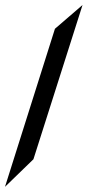

<svg xmlns="http://www.w3.org/2000/svg" viewBox="-47 -805 346 758"><path d="M85 -176.3 -27.3 -67.4 169.9 -691.4 278.8 -785.2Z"/></svg>

Font: XB Khoramshahr
Style: Italic
Weight: 400
Italic angle: -12°
Designer: Behnam
Foundry: Irmug
Version: Version 8.005 2009